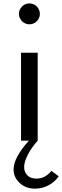

<svg xmlns="http://www.w3.org/2000/svg" viewBox="-20 -819 362 1118"><path d="M102.5 0V-512H199.5V0ZM151.5 -677.5Q134.5 -677.5 120.8 -685.8Q107 -694 98.8 -707.8Q90.5 -721.5 90.5 -738.5Q90.5 -755 98.8 -768.8Q107 -782.5 120.8 -790.8Q134.5 -799 151.5 -799Q168.5 -799 182 -790.8Q195.5 -782.5 203.8 -768.8Q212 -755 212 -738.5Q212 -721.5 203.8 -707.8Q195.5 -694 182 -685.8Q168.5 -677.5 151.5 -677.5ZM184.5 279.5Q130 279.5 94.5 246.5Q59 213.5 59 167Q59 132.5 82.2 89.8Q105.5 47 148.5 0H199.5Q162.5 41.5 141.5 83Q120.5 124.5 120.5 154.5Q120.5 182 138.8 201.5Q157 221 193 221Q217.5 221 239 210Q260.5 199 279.5 176L322 207.5Q299 241 262 260.2Q225 279.5 184.5 279.5Z"/></svg>

Font: Spartan Thin Medium
Style: Regular
Weight: 500
Version: Version 1.004